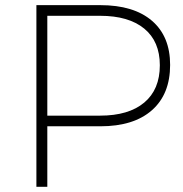

<svg xmlns="http://www.w3.org/2000/svg" viewBox="-20 -719 704 739"><path d="M120.1 0V-699.2H366.2Q494.6 -699.2 564.7 -639.2Q634.8 -579.1 634.8 -469.2Q634.8 -356.4 564.7 -294.7Q494.6 -232.9 366.2 -232.9H162.1V0ZM162.1 -273.9H365.2Q475.1 -273.9 535.2 -324.2Q595.2 -374.5 595.2 -467.8Q595.2 -559.6 535.2 -608.9Q475.1 -658.2 365.2 -658.2H162.1Z"/></svg>

Font: Trueno UltraLight
Style: Regular
Weight: 250
Designer: Julieta Ulanovsky
Foundry: Julieta Ulanovsky
Version: Version 3.001b | FøM Fix